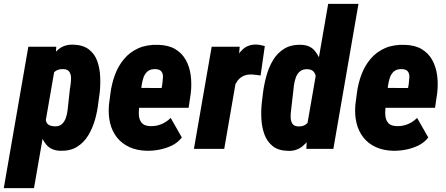

<svg xmlns="http://www.w3.org/2000/svg" viewBox="-63 -770 2307 993"><path d="M220.7 -418 112.8 203.1H-43.5L83.5 -528.3H228ZM452.6 -290 445.8 -241.2Q441.4 -198.2 429 -153.3Q416.5 -108.4 394 -70.8Q371.6 -33.2 335.7 -10.7Q299.8 11.7 247.6 9.8Q202.6 7.8 178.5 -19.5Q154.3 -46.9 144 -87.4Q133.8 -127.9 131.8 -170.2Q129.9 -212.4 130.9 -243.2L135.7 -278.3Q141.6 -313.5 153.1 -358.4Q164.6 -403.3 185.1 -444.6Q205.6 -485.8 237.3 -513.2Q269 -540.5 315.4 -539.1Q366.7 -537.6 396.7 -514.4Q426.8 -491.2 439.9 -454.3Q453.1 -417.5 455.1 -374Q457 -330.6 452.6 -290ZM291 -240.7 296.4 -290Q297.4 -304.2 300.8 -324Q304.2 -343.8 304.4 -364Q304.7 -384.3 296.1 -397.9Q287.6 -411.6 265.6 -412.6Q239.7 -413.6 224.6 -402.6Q209.5 -391.6 201.4 -373.3Q193.4 -355 190.2 -333.7Q187 -312.5 185.5 -292.5L178.2 -231Q174.8 -209.5 171.9 -183.3Q168.9 -157.2 177.5 -137.7Q186 -118.2 217.8 -116.7Q242.7 -115.2 256.6 -127.7Q270.5 -140.1 277.3 -159.7Q284.2 -179.2 286.6 -200.9Q289.1 -222.7 291 -240.7Z M697.3 9.8Q645.5 8.8 606.2 -9.3Q566.9 -27.3 541.7 -59.3Q516.6 -91.3 506.3 -134Q496.1 -176.8 500.5 -227.1L507.8 -284.7Q514.6 -338.4 532.2 -384.8Q549.8 -431.2 579.8 -466.3Q609.9 -501.5 653.3 -520.8Q696.8 -540 755.9 -538.1Q809.1 -536.6 844 -515.6Q878.9 -494.6 898.2 -459.5Q917.5 -424.3 923.3 -380.4Q929.2 -336.4 923.8 -289.1L912.6 -212.4H555.2L573.2 -315.4L772.9 -314.9L776.4 -334.5Q778.8 -352.1 779.8 -369.4Q780.8 -386.7 773.2 -398.7Q765.6 -410.6 743.2 -412.6Q715.8 -413.6 701.2 -401.6Q686.5 -389.6 679.4 -369.9Q672.4 -350.1 669.4 -327.4Q666.5 -304.7 664.6 -284.7L657.2 -226.6Q655.3 -207 654.8 -188.2Q654.3 -169.4 659.4 -153.6Q664.6 -137.7 677 -128.2Q689.5 -118.7 714.4 -117.7Q744.6 -116.7 771.5 -127.7Q798.3 -138.7 819.8 -160.2L877.4 -59.1Q857.4 -32.7 826.9 -17.8Q796.4 -2.9 762.5 3.7Q728.5 10.3 697.3 9.8Z M1164.1 -389.2 1096.7 0H939.9L1031.7 -528.3H1176.8ZM1306.6 -531.7 1284.7 -379.4Q1272.9 -381.3 1261.2 -382.8Q1249.5 -384.3 1237.3 -384.8Q1213.4 -385.3 1195.8 -377Q1178.2 -368.7 1166.7 -353.8Q1155.3 -338.9 1148.2 -319.8Q1141.1 -300.8 1137.7 -278.8L1113.8 -298.3Q1117.7 -329.1 1125.7 -370.1Q1133.8 -411.1 1149.7 -450.4Q1165.5 -489.7 1192.6 -514.9Q1219.7 -540 1262.2 -539.6Q1273.9 -539.1 1284.7 -536.9Q1295.4 -534.7 1306.6 -531.7Z M1526.9 -130.4 1634.3 -750H1791L1661.1 0H1521.5ZM1291 -238.3 1296.9 -287.6Q1302.2 -331.1 1314.5 -376.2Q1326.7 -421.4 1348.9 -458.7Q1371.1 -496.1 1407.5 -518.3Q1443.8 -540.5 1497.1 -538.1Q1541 -536.1 1565.2 -507.1Q1589.4 -478 1599.6 -436.3Q1609.9 -394.5 1611.8 -351.6Q1613.8 -308.6 1612.8 -278.3L1607.9 -244.1Q1602.5 -210.9 1590.1 -167Q1577.6 -123 1555.9 -82Q1534.2 -41 1502.7 -14.6Q1471.2 11.7 1427.7 10.3Q1376.5 9.3 1347.2 -14.4Q1317.9 -38.1 1304.4 -75.4Q1291 -112.8 1288.8 -155.8Q1286.6 -198.7 1291 -238.3ZM1452.6 -287.6 1446.8 -237.8Q1445.8 -224.1 1442.9 -204.3Q1439.9 -184.6 1440.2 -164.6Q1440.4 -144.5 1448.7 -130.9Q1457 -117.2 1479 -116.2Q1509.8 -114.7 1526.4 -133.3Q1543 -151.9 1549.6 -179Q1556.2 -206.1 1557.6 -230.5L1565.4 -290.5Q1566.9 -305.2 1570.1 -325.2Q1573.2 -345.2 1571.8 -364.7Q1570.3 -384.3 1560.8 -397.5Q1551.3 -410.6 1527.8 -412.1Q1503.4 -413.1 1488.8 -401.1Q1474.1 -389.2 1467 -369.4Q1460 -349.6 1457 -327.9Q1454.1 -306.2 1452.6 -287.6Z M1971.7 9.8Q1919.9 8.8 1880.6 -9.3Q1841.3 -27.3 1816.2 -59.3Q1791 -91.3 1780.8 -134Q1770.5 -176.8 1774.9 -227.1L1782.2 -284.7Q1789.1 -338.4 1806.6 -384.8Q1824.2 -431.2 1854.2 -466.3Q1884.3 -501.5 1927.7 -520.8Q1971.2 -540 2030.3 -538.1Q2083.5 -536.6 2118.4 -515.6Q2153.3 -494.6 2172.6 -459.5Q2191.9 -424.3 2197.8 -380.4Q2203.6 -336.4 2198.2 -289.1L2187 -212.4H1829.6L1847.7 -315.4L2047.4 -314.9L2050.8 -334.5Q2053.2 -352.1 2054.2 -369.4Q2055.2 -386.7 2047.6 -398.7Q2040 -410.6 2017.6 -412.6Q1990.2 -413.6 1975.6 -401.6Q1960.9 -389.6 1953.9 -369.9Q1946.8 -350.1 1943.8 -327.4Q1940.9 -304.7 1939 -284.7L1931.6 -226.6Q1929.7 -207 1929.2 -188.2Q1928.7 -169.4 1933.8 -153.6Q1939 -137.7 1951.4 -128.2Q1963.9 -118.7 1988.8 -117.7Q2019 -116.7 2045.9 -127.7Q2072.8 -138.7 2094.2 -160.2L2151.9 -59.1Q2131.8 -32.7 2101.3 -17.8Q2070.8 -2.9 2036.9 3.7Q2002.9 10.3 1971.7 9.8Z"/></svg>

Font: Roboto Condensed Black
Style: Italic
Weight: 900
Italic angle: -12°
Designer: Christian Robertson
Foundry: Google
Version: Version 3.008; 2023